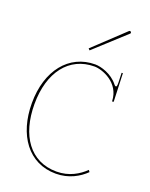

<svg xmlns="http://www.w3.org/2000/svg" viewBox="-136 -789 677 864"><g transform="rotate(20 202.5 -357.0)"><path d="M186 -579 193 -572 339.5 -706C342.5 -709 340 -713 338.5 -714.5C337 -716 333 -717.5 330 -714.5ZM363 -526.5 364.5 -483.5C364.5 -478 365.5 -462.5 361 -460.5C358 -459.5 355.5 -460.5 350.5 -466.5C319 -506.5 266.5 -521.5 239 -521.5C114 -521.5 30 -417 30 -260.5C30 -108.5 108 1.5 239 1.5C301.5 1.5 349 -26.5 380 -57L374 -65.5C343.5 -36 299.5 -8.5 239 -8.5C113 -8.5 42.5 -110.5 42.5 -260.5C42.5 -413 118 -511.5 239 -511.5C276.5 -511.5 363 -480 366.5 -393C366.5 -391.5 369 -390 370.5 -390C372 -390 374 -392 374 -393.5L369 -527Z"/></g></svg>

Font: ZnikomitSC
Style: Regular
Weight: 100
Designer: gluk
Foundry: gluk
Version: Version 0.55